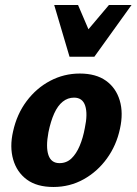

<svg xmlns="http://www.w3.org/2000/svg" viewBox="-20 -731 544 765"><path d="M193 14Q127 14 87 -15.5Q47 -45 32.5 -95.5Q18 -146 32 -207Q47 -276 86 -328Q125 -380 180 -409Q235 -438 298 -438Q362 -438 402 -409.5Q442 -381 457 -331Q472 -281 458 -218Q444 -152 406 -99.5Q368 -47 313 -16.5Q258 14 193 14ZM217 -81Q245 -81 264.5 -99.5Q284 -118 297.5 -150Q311 -182 318 -221Q330 -277 319.5 -309.5Q309 -342 275 -342Q250 -342 230 -326Q210 -310 196 -279Q182 -248 173 -204Q162 -145 173 -113Q184 -81 217 -81ZM257 -505 300 -576 414 -711H504L356 -505ZM257 -505 196 -711H291L348 -578L356 -505Z"/></svg>

Font: Ysabeau Infant ExtraBold
Style: Italic
Weight: 800
Italic angle: -12°
Designer: Christian Thalmann (Catharsis Fonts)
Version: Version 2.001;gftools[0.9.30]; featfreeze: ss01,ss02,lnum